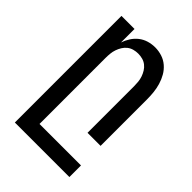

<svg xmlns="http://www.w3.org/2000/svg" viewBox="-218 -624 936 936"><g transform="rotate(45 250.0 -156.5)"><path d="M62 215V-520H152V-427Q159 -448 171.5 -467.5Q184 -487 202 -501Q220 -515 242 -521.5Q264 -528 287 -528Q311 -528 334.5 -520.5Q358 -513 376.5 -497Q395 -481 407 -460Q419 -439 426 -415.5Q433 -392 435.5 -368Q438 -344 438 -320V0H348V-320Q348 -335 346.5 -350.5Q345 -366 340 -380.5Q335 -395 327 -408Q319 -421 307 -430.5Q295 -440 280 -444Q265 -448 250 -448Q235 -448 220 -444Q205 -440 193 -430.5Q181 -421 173 -408Q165 -395 160 -380.5Q155 -366 153.5 -350.5Q152 -335 152 -320V135H438V215Z"/></g></svg>

Font: Iosevka Custom Medium
Style: Regular
Weight: 500
Monospace: yes
Designer: Belleve Invis
Foundry: Belleve Invis
Version: Version 32.5.0; ttfautohint (v1.8.4)